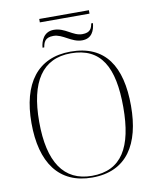

<svg xmlns="http://www.w3.org/2000/svg" viewBox="-100 -1018 899 1104"><g transform="rotate(-10 349.0 -465.5)"><path d="M206 -921H496V-941H206ZM196 -775H206C211 -802 218 -831 269 -831C324 -831 366 -777 428 -777C485 -777 502 -821 506 -864H496C491 -837 483 -812 435 -812C380 -812 343 -865 277 -865C218 -865 199 -813 196 -775ZM349 10C551 10 639 -135 639 -358C639 -588 553 -725 350 -725C157 -725 58 -589 58 -359C58 -128 154 10 349 10ZM349 0C184 0 103 -124 103 -358C103 -592 184 -715 350 -715C526 -715 594 -592 594 -358C594 -125 522 0 349 0Z"/></g></svg>

Font: Noto Serif Display ExtraLight
Style: Regular
Weight: 200
Designer: Monotype Design Team
Foundry: Monotype Imaging Inc.
Version: Version 2.009